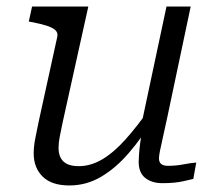

<svg xmlns="http://www.w3.org/2000/svg" viewBox="-20 -557 664 587"><path d="M172 -185Q166 -157 162.5 -138.5Q159 -120 159 -105Q159 -87 165.5 -74.5Q172 -62 185.5 -55.5Q199 -49 221 -49Q257 -49 292 -69.5Q327 -90 363 -130Q399 -170 439 -227L452 -198Q414 -136 374 -89.5Q334 -43 289 -16.5Q244 10 192 10Q138 10 110.5 -17Q83 -44 83 -88Q83 -108 87.5 -132Q92 -156 98 -184L155 -444Q158 -457 149 -465Q140 -473 122.5 -478.5Q105 -484 80 -489L68 -491L78 -537H250ZM492 -201Q484 -163 478 -137Q472 -111 469 -95.5Q466 -80 466 -73Q466 -61 473 -55.5Q480 -50 493 -50Q518 -50 541 -54.5Q564 -59 580 -60L571 -10Q558 -7 543 -3.5Q528 0 511.5 1.5Q495 3 477 3Q444 3 424 -13Q404 -29 404 -62Q404 -70 405 -84.5Q406 -99 408.5 -119Q411 -139 415 -163L409 -161L489 -537H563Z"/></svg>

Font: Roboto Serif Light
Style: Italic
Weight: 300
Italic angle: -10°
Version: Version 1.007